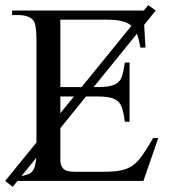

<svg xmlns="http://www.w3.org/2000/svg" viewBox="-26 -703 657 746"><path d="M588.9 -166.5 531.2 0H42L23.4 22.9L-5.9 0L115.7 -149.4V-547.4Q115.7 -610.8 103 -624.5Q85.4 -644.5 43.9 -644.5H21V-662.1H531.2V-660.2L549.8 -683.1L579.1 -662.1L534.2 -606.4L539.1 -518.1H519.5Q517.1 -532.2 513.9 -545.7Q510.7 -559.1 505.9 -571.3V-571.8L337.9 -364.7H354.5Q399.4 -364.7 419.9 -374.5Q440.4 -384.3 447.5 -405.5Q454.6 -426.8 459 -460H477.5V-230H459Q454.6 -264.6 447.3 -286.1Q439.9 -307.6 419.4 -317.9Q398.9 -328.1 354.5 -328.1H308.1L208.5 -205.1V-80.1Q208.5 -60.5 219.5 -48.1Q230.5 -35.6 264.6 -35.6H376.5Q417 -35.6 443.8 -41Q470.7 -46.4 490 -60.3Q509.3 -74.2 527.3 -99.9Q545.4 -125.5 568.8 -166.5ZM473.6 -610.8Q460.9 -618.2 441.2 -622.3Q421.4 -626.5 392.1 -626.5H208.5V-364.7H291L484.9 -603Q479.5 -607.4 473.6 -610.8ZM208.5 -328.1V-263.2L261.2 -328.1ZM68.8 -21.5Q76.7 -23.4 84 -26.4Q91.3 -29.3 96.2 -33.7Q103.5 -40.5 107.2 -50.3Q110.8 -60.1 114.3 -81.5Q115.2 -86.4 115.2 -89.8L57.6 -19.5Q61 -19.5 68.8 -21.5Z"/></svg>

Font: BabelStone Roman
Style: Regular
Weight: 400
Designer: Walt Agee, Victor Gaultney, Peter Martin, Debbi Hosken, Becca Hirsbrunner (SIL); Andrew West (BabelStone)
Foundry: BabelStone
Version: Version 16.000